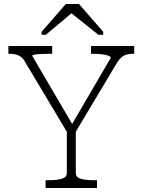

<svg xmlns="http://www.w3.org/2000/svg" viewBox="-20 -940 712 960"><path d="M314 -293 322 -268 108 -626Q98 -645 86 -654.5Q74 -664 60 -667.5Q46 -671 27 -671H22V-710H241V-671H228Q204 -671 185 -670Q166 -669 153.5 -667Q141 -665 141 -661L355 -296L323 -290L534 -651Q534 -657 522 -661.5Q510 -666 490.5 -668.5Q471 -671 448 -671H435V-710H651V-671H645Q627 -671 612.5 -667Q598 -663 585.5 -651.5Q573 -640 560 -618L351 -268L359 -293V-75Q359 -53 384 -46Q409 -39 447 -39H465V0H208V-39H226Q263 -39 288.5 -46Q314 -53 314 -75ZM375 -920H309L188 -781V-766H209L357 -890H317L472 -766H496V-781Z"/></svg>

Font: Roboto Serif Thin
Style: Regular
Weight: 250
Designer: Greg Gazdowicz
Foundry: Commercial Type
Version: Version 1.004